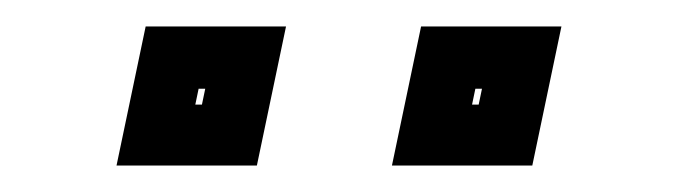

<svg xmlns="http://www.w3.org/2000/svg" viewBox="-20 -691 512 145"><path d="M276 -566 298 -671H404L382 -566ZM68 -566 90 -671H196L174 -566ZM127.5 -612H132.5L135 -624H130ZM336.5 -612H341.5L344 -624H339Z"/></svg>

Font: Tourney Condensed ExtraBold
Style: Italic
Weight: 800
Width: 3
Italic angle: -12°
Designer: Tyler Finck
Foundry: Etcetera Type Co
Version: Version 1.010; ttfautohint (v1.8.3)